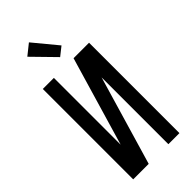

<svg xmlns="http://www.w3.org/2000/svg" viewBox="-302 -1042 1104 1104"><g transform="rotate(-45 250.0 -490.5)"><path d="M62 0V-735H152V-192L312 -735H438V0H348V-543L188 0ZM262 -794 130 -929 195 -981 315 -836Z"/></g></svg>

Font: Iosevka SS10 Medium
Style: Regular
Weight: 500
Monospace: yes
Designer: Belleve Invis
Foundry: Belleve Invis
Version: Version 28.0.6; ttfautohint (v1.8.4)